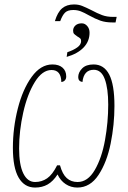

<svg xmlns="http://www.w3.org/2000/svg" viewBox="-20 -834 574 864"><path d="M313 -814Q333 -814 349.5 -807.5Q366 -801 392 -788Q418 -774 439.5 -766Q461 -758 489 -758H505L500 -733H486Q455 -733 432 -741Q409 -749 380 -765Q359 -777 343.5 -783Q328 -789 310 -789Q285 -789 273 -777.5Q261 -766 251 -739H227Q239 -779 259.5 -796.5Q280 -814 313 -814ZM283 -599Q310 -608 327.5 -620.5Q345 -633 345 -649Q345 -657 341 -661Q337 -665 328 -670Q318 -677 313.5 -681.5Q309 -686 309 -696Q309 -710 319.5 -719.5Q330 -729 348 -729Q362 -729 372.5 -717Q383 -705 383 -687Q383 -648 356 -620Q329 -592 280 -578ZM38 -169Q38 -258 60 -345Q82 -432 122.5 -488Q163 -544 216 -544Q245 -544 261.5 -529.5Q278 -515 278 -490Q278 -479 272 -472.5Q266 -466 256 -465Q255 -519 212 -519Q170 -519 136.5 -464.5Q103 -410 84.5 -327.5Q66 -245 66 -166Q66 -92 85 -53.5Q104 -15 138 -15Q168 -15 192 -31.5Q216 -48 237 -90H250Q261 -50 280.5 -32.5Q300 -15 329 -15Q375 -15 406.5 -69Q438 -123 452.5 -203.5Q467 -284 467 -363Q467 -436 451.5 -478Q436 -520 402 -520Q357 -520 351 -465Q332 -468 332 -487Q332 -508 349.5 -526Q367 -544 401 -544Q448 -544 471.5 -498.5Q495 -453 495 -357Q495 -273 478 -188.5Q461 -104 423.5 -47Q386 10 328 10Q299 10 275.5 -5.5Q252 -21 239 -49Q219 -18 194.5 -4Q170 10 138 10Q90 10 64 -34.5Q38 -79 38 -169Z"/></svg>

Font: Noto Serif NarrowThin
Style: Italic
Weight: 250
Width: 4
Italic angle: -12°
Designer: Monotype Design Team
Foundry: Monotype Imaging Inc.
Version: Version 1.001